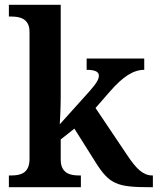

<svg xmlns="http://www.w3.org/2000/svg" viewBox="-20 -780 657 800"><path d="M17 0H317V-49H308C274 -49 233 -57 233 -115V-199L290 -244L380 -101C436 -13 468 0 603 0H617V-49H614C576 -49 547 -78 511 -132L378 -330L440 -401C492 -460 535 -489 581 -489V-536H341V-489C374 -489 392 -482 392 -465C392 -451 384 -435 354 -401L229 -262C230 -268 233 -341 233 -376V-760H17V-711H28C62 -711 103 -703 103 -647V-117C103 -57 63 -49 28 -49H17Z"/></svg>

Font: Noto Serif Ethiopic SemiBold
Style: Regular
Weight: 600
Designer: Monotype Design Team
Foundry: Monotype Imaging Inc.
Version: Version 2.102